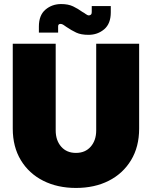

<svg xmlns="http://www.w3.org/2000/svg" viewBox="-20 -916 752 948"><path d="M355 12Q264 12 193.5 -23.5Q123 -59 83 -125Q43 -191 43 -281V-700H255V-272Q255 -223 282 -192Q309 -161 355 -161Q401 -161 428 -192Q455 -223 455 -272V-700H667V-281Q667 -191 627 -125Q587 -59 517 -23.5Q447 12 355 12ZM417 -744Q380 -744 356.5 -755Q333 -766 308 -783Q301 -788 293.5 -793Q286 -798 279 -798Q267 -798 267 -786V-755H172V-785Q172 -841 204.5 -868.5Q237 -896 282 -896Q317 -896 341 -884.5Q365 -873 387 -857Q395 -853 403.5 -846.5Q412 -840 419 -840Q424 -840 428.5 -843.5Q433 -847 433 -856V-886H527V-855Q527 -799 494.5 -771.5Q462 -744 417 -744Z"/></svg>

Font: MuseoModerno Black
Style: Regular
Weight: 900
Designer: Pablo Cosgaya, Héctor Gatti, Marcela Romero, and the Authors of The MuseoModerno Project.
Foundry: Omnibus-Type Team
Version: Version 1.001